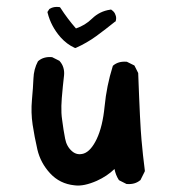

<svg xmlns="http://www.w3.org/2000/svg" viewBox="-20 -557 540 569"><path d="M200.7 -7.8Q157.2 -12.2 128.4 -43.5Q100.1 -74.2 90.8 -113.8Q82 -152.3 76.7 -187.5Q71.3 -223.6 74.7 -261.2Q78.1 -298.3 79.1 -324.2Q80.1 -352.1 92.3 -375L93.3 -376L93.8 -376.5Q109.4 -389.6 133.3 -387.7H134.3L135.3 -387.2L154.8 -377.4L155.8 -377L156.7 -376Q164.6 -367.2 167.7 -356.7Q170.9 -346.2 169.9 -334.5Q166 -301.3 163.1 -266.1Q162.1 -254.4 161.9 -243.4Q161.6 -232.4 162.1 -222.2Q162.6 -211.9 164.1 -202.1Q166 -187 168.2 -173.1Q170.4 -159.2 172.9 -146.5Q177.2 -123 193.4 -108.9Q208.5 -95.7 228.5 -102.1Q249.5 -109.4 266.6 -145Q284.2 -182.1 290 -241.7Q295.9 -302.7 314 -360.4L314.5 -361.8L315.4 -362.8Q331.1 -376 355 -374H356L356.9 -373.5L376.5 -363.8L378.4 -362.8L379.4 -360.8L389.2 -341.3L389.6 -340.3V-338.9Q391.1 -301.3 392.3 -269.8Q393.6 -238.3 394.8 -213.6Q396 -189 397.2 -171.1Q398.4 -153.3 399.4 -142.1Q403.3 -97.2 409.2 -51.8V-49.8L408.7 -48.3L397 -24.9L396.5 -23.4L395.5 -22.9Q379.9 -9.8 356 -11.7H355L354 -12.2L334.5 -22L333 -22.9L332 -23.9Q322.8 -38.1 319.3 -56.2Q297.9 -35.2 266.6 -21Q247.6 -12.7 231.2 -9.3Q214.8 -5.9 200.7 -7.8ZM200.7 -415.5Q178.2 -425.8 159.7 -446.3Q131.3 -478.5 121.1 -519L120.6 -521.5L122.1 -523.9L126 -529.8L127 -530.8L127.9 -531.2Q139.2 -538.1 155.3 -536.1L157.7 -535.6L159.2 -533.7Q179.2 -502.4 205.1 -472.7Q232.4 -481.9 252.4 -501.5Q275.4 -523.9 306.6 -528.3L309.1 -528.8L311 -527.3Q314.5 -524.9 316.9 -522.2Q319.3 -519.5 320.8 -516.4Q322.3 -513.2 323.2 -510Q324.2 -506.8 324.2 -503.2Q324.2 -499.5 323.2 -495.6L322.8 -493.7L320.8 -492.7Q293.5 -470.7 265.6 -450.2Q251.5 -439.9 236.3 -431.2Q221.2 -422.4 205.6 -415.5L203.1 -414.6Z"/></svg>

Font: NaikaiFont
Style: SemiBold
Weight: 600
Version: Version 1.89